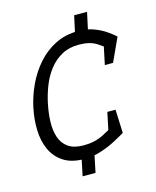

<svg xmlns="http://www.w3.org/2000/svg" viewBox="-101 -645 643 791"><g transform="rotate(-15 220.5 -250.0)"><path d="M270 -478 291 -575H346L325 -478ZM228 -21 208 75H153L173 -21ZM180 8Q125 8 91 -14Q57 -36 40 -73Q23 -110 21.5 -156Q20 -202 30 -250Q40 -298 61.5 -344Q83 -390 115.5 -427Q148 -464 191.5 -486Q235 -508 290 -508L278 -453Q236 -453 205 -436Q174 -419 151.5 -390.5Q129 -362 114.5 -325.5Q100 -289 92 -250Q84 -211 83 -174.5Q82 -138 92 -109Q102 -80 126 -63.5Q150 -47 192 -47ZM179 8 191 -47Q238 -47 274.5 -65.5Q311 -84 333 -99L359 -55Q341 -44 312.5 -29Q284 -14 250 -3Q216 8 179 8ZM397 -402Q381 -417 352.5 -435Q324 -453 277 -453L289 -508Q326 -508 355.5 -497Q385 -486 406.5 -471Q428 -456 441 -444ZM320 -155H355L359 -55H299ZM360 -344 381 -444H441L395 -344Z"/></g></svg>

Font: Epunda Slab Light
Style: Italic
Weight: 300
Italic angle: -12°
Designer: Simon Atzbach
Foundry: typofactur
Version: Version 1.102